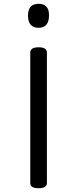

<svg xmlns="http://www.w3.org/2000/svg" viewBox="-20 -535 407 1015"><path d="M184 -285Q228 -285 228 -257V433Q228 446 217 453Q206 460 184 460Q140 460 140 433V-257Q140 -271 151 -278Q162 -285 184 -285ZM184 -515Q211 -515 225.5 -499.5Q240 -484 239 -452Q239 -421 225 -404.5Q211 -388 184 -388Q156 -388 142 -404.5Q128 -421 128 -452Q128 -484 142 -499.5Q156 -515 184 -515Z"/></svg>

Font: Playwrite HU
Style: Regular
Weight: 400
Designer: Veronika Burian, José Scaglione
Foundry: TypeTogether
Version: Version 1.002